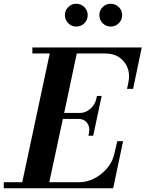

<svg xmlns="http://www.w3.org/2000/svg" viewBox="-44 -1000 773 1020"><path d="M-23.9 0V-32.2H74.2L220.2 -715.8H127.9V-748H709L663.1 -527.8H630.9L638.2 -563Q650.9 -627 615.2 -671.4Q579.6 -715.8 516.1 -715.8H363.8L296.9 -399.9H379.9Q409.7 -399.9 434.8 -420.9Q460 -441.9 466.8 -472.2L471.2 -490.2H496.1L451.2 -278.8H425.8L429.2 -295.9Q434.6 -326.2 418.7 -347.2Q402.8 -368.2 373 -368.2H290L217.8 -32.2H376Q439.9 -32.2 494.9 -76.9Q549.8 -121.6 564 -185.1L579.1 -250H609.9L557.1 0ZM300.8 -919.9Q300.8 -944.8 318.4 -962.4Q335.9 -980 360.8 -980Q386.2 -980 404.1 -962.4Q421.9 -944.8 421.9 -919.9Q421.9 -894.5 404.3 -876.7Q386.7 -858.9 360.8 -858.9Q335.9 -858.9 318.4 -876.7Q300.8 -894.5 300.8 -919.9ZM483.9 -919.9Q483.9 -944.8 501.5 -962.4Q519 -980 543.9 -980Q569.3 -980 587.2 -962.4Q605 -944.8 605 -919.9Q605 -894.5 587.2 -876.7Q569.3 -858.9 543.9 -858.9Q519 -858.9 501.5 -876.7Q483.9 -894.5 483.9 -919.9Z"/></svg>

Font: Fin Serif Display
Style: Italic
Weight: 400
Italic angle: -12°
Designer: J. Blake Harris
Version: Version 1.006;FEAKit 1.0